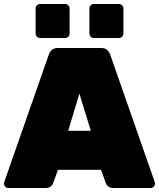

<svg xmlns="http://www.w3.org/2000/svg" viewBox="-20 -940 795 960"><path d="M531 -667 754 -29Q755 -26 755 -22Q755 -13 748.5 -6.5Q742 0 733 0H548Q518 0 509 -25L485 -91H270L246 -25Q237 0 207 0H22Q13 0 6.5 -6.5Q0 -13 0 -22Q0 -26 1 -29L224 -667Q228 -680 239 -690Q250 -700 269 -700H486Q505 -700 516 -690Q527 -680 531 -667ZM377 -472 321 -286H434ZM328 -897V-773Q328 -763 321.5 -756.5Q315 -750 305 -750H181Q171 -750 164.5 -756.5Q158 -763 158 -773V-897Q158 -907 164.5 -913.5Q171 -920 181 -920H305Q315 -920 321.5 -913.5Q328 -907 328 -897ZM597 -897V-773Q597 -763 590.5 -756.5Q584 -750 574 -750H450Q440 -750 433.5 -756.5Q427 -763 427 -773V-897Q427 -907 433.5 -913.5Q440 -920 450 -920H574Q584 -920 590.5 -913.5Q597 -907 597 -897Z"/></svg>

Font: Rubik
Style: Regular
Weight: 900
Designer: Hubert & Fischer
Foundry: Hubert & Fischer
Version: Version 1.100